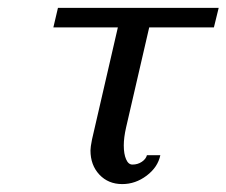

<svg xmlns="http://www.w3.org/2000/svg" viewBox="-20 -460 578 490"><path d="M301.8 -134.8Q295.9 -108.9 295.9 -88.9Q295.9 -66.9 301.8 -53.5Q307.6 -40 317.9 -40Q331.5 -40 342 -47.1Q352.5 -54.2 355 -64H389.2Q382.8 -33.2 354.2 -11.7Q325.7 9.8 292 9.8Q256.3 9.8 233.6 -14.4Q210.9 -38.6 210.9 -76.2Q210.9 -84.5 214.8 -104L280.8 -390.1H116.2L127.9 -439.9H538.1L525.9 -390.1H360.8Z"/></svg>

Font: Pfennig
Style: Italic
Weight: 500
Italic angle: -13°
Version: Version 20120410 ; ttfautohint (v0.8)